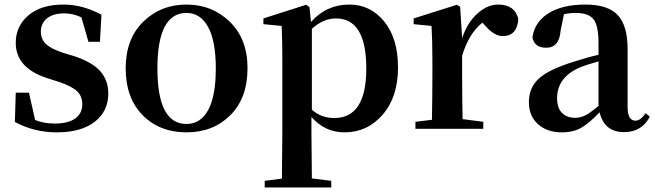

<svg xmlns="http://www.w3.org/2000/svg" viewBox="-20 -571 2901 851"><path d="M259.8 -336.9 311.5 -321.3Q389.6 -294.9 424.8 -254.9Q460 -214.8 460 -156.2Q460 -78.1 399.9 -31.2Q339.8 15.6 231.4 15.6Q131.8 15.6 45.9 -30.3L49.8 -160.2H108.4L135.7 -39.1Q173.8 -23.4 222.7 -23.4Q282.2 -23.4 313.5 -45.9Q344.7 -68.4 344.7 -109.4Q344.7 -143.6 322.8 -165.5Q300.8 -187.5 244.1 -207L189.5 -224.6Q49.8 -269.5 49.8 -380.9Q49.8 -455.1 106 -502.9Q162.1 -550.8 261.7 -550.8Q345.7 -550.8 429.7 -505.9L422.9 -385.7H372.1L340.8 -494.1Q304.7 -511.7 264.6 -511.7Q215.8 -511.7 188.5 -489.7Q161.1 -467.8 161.1 -430.7Q161.1 -398.4 182.6 -377Q204.1 -355.5 259.8 -336.9Z M806.6 15.6Q687.5 15.6 612.3 -60.5Q537.1 -136.7 537.1 -268.6Q537.1 -398.4 614.7 -474.6Q692.4 -550.8 806.6 -550.8Q919.9 -550.8 998.5 -474.6Q1077.1 -398.4 1077.1 -268.6Q1077.1 -136.7 1001 -60.5Q924.8 15.6 806.6 15.6ZM806.6 -21.5Q869.1 -21.5 902.8 -83.5Q936.5 -145.5 936.5 -267.6Q936.5 -389.6 902.3 -451.7Q868.2 -513.7 806.6 -513.7Q677.7 -513.7 677.7 -267.6Q677.7 -21.5 806.6 -21.5Z M1362.3 -443.4V-85Q1403.3 -47.9 1461.9 -47.9Q1603.5 -47.9 1603.5 -267.6Q1603.5 -489.3 1468.8 -489.3Q1413.1 -489.3 1362.3 -443.4ZM1351.6 -540 1358.4 -473.6Q1426.8 -550.8 1528.3 -550.8Q1622.1 -550.8 1683.1 -475.6Q1744.1 -400.4 1744.1 -271.5Q1744.1 -141.6 1676.3 -63Q1608.4 15.6 1506.8 15.6Q1419.9 15.6 1360.4 -52.7V15.6Q1360.4 75.2 1362.3 219.7L1448.2 230.5V259.8H1153.3V230.5L1229.5 220.7Q1231.4 76.2 1231.4 15.6V-305.7Q1231.4 -384.8 1228.5 -456.1L1147.5 -463.9V-489.3L1336.9 -549.8Z M2019.5 -541 2028.3 -402.3Q2051.8 -471.7 2096.2 -511.2Q2140.6 -550.8 2187.5 -550.8Q2261.7 -550.8 2277.3 -487.3Q2272.5 -411.1 2208 -411.1Q2169.9 -411.1 2128.9 -459L2118.2 -470.7Q2058.6 -423.8 2028.3 -324.2V-235.4Q2028.3 -156.2 2030.3 -43L2122.1 -31.2V0H1821.3V-31.2L1894.5 -40Q1896.5 -153.3 1896.5 -235.4V-306.6Q1896.5 -392.6 1892.6 -456.1L1813.5 -463.9V-489.3L2004.9 -549.8Z M2632.8 -101.6V-298.8Q2574.2 -282.2 2558.6 -275.4Q2449.2 -232.4 2449.2 -135.7Q2449.2 -92.8 2470.7 -70.8Q2492.2 -48.8 2529.3 -48.8Q2553.7 -48.8 2575.2 -60.1Q2596.7 -71.3 2632.8 -101.6ZM2841.8 -69.3 2860.4 -53.7Q2824.2 14.6 2746.1 14.6Q2658.2 14.6 2637.7 -73.2Q2591.8 -25.4 2556.6 -4.9Q2521.5 15.6 2469.7 15.6Q2405.3 15.6 2364.7 -20.5Q2324.2 -56.6 2324.2 -118.2Q2324.2 -181.6 2367.7 -222.2Q2411.1 -262.7 2524.4 -297.9Q2585 -317.4 2632.8 -328.1V-378.9Q2632.8 -457 2610.8 -485.4Q2588.9 -513.7 2531.2 -513.7Q2505.9 -513.7 2479.5 -507.8L2464.8 -435.5Q2459 -359.4 2400.4 -359.4Q2348.6 -359.4 2339.8 -405.3Q2349.6 -473.6 2411.1 -512.2Q2472.7 -550.8 2575.2 -550.8Q2673.8 -550.8 2717.8 -504.4Q2761.7 -458 2761.7 -353.5V-95.7Q2761.7 -36.1 2796.9 -36.1Q2818.4 -36.1 2841.8 -69.3Z"/></svg>

Font: Bpmf Zihi Serif Bold
Style: Bold
Weight: 700
Foundry: But Ko
Version: Version 1.320